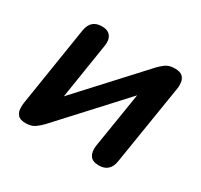

<svg xmlns="http://www.w3.org/2000/svg" viewBox="-113 -641 830 794"><g transform="rotate(30 302.0 -244.5)"><path d="M90 8Q63 8 52.5 -5Q42 -18 41.5 -35Q41 -52 43 -63L103 -443Q108 -471 123.5 -484Q139 -497 165 -497Q194 -497 206.5 -479.5Q219 -462 214 -433L166 -128H136L441 -460Q452 -472 468.5 -484.5Q485 -497 513 -497Q539 -497 550 -486Q561 -475 563 -458.5Q565 -442 562 -427L501 -47Q497 -20 481.5 -6Q466 8 440 8Q409 8 397.5 -9.5Q386 -27 390 -57L439 -362H469L164 -30Q153 -18 135.5 -5Q118 8 90 8Z"/></g></svg>

Font: Nunito ExtraLight
Style: Italic
Weight: 200
Italic angle: -9°
Designer: Vernon Adams
Foundry: Vernon Adams
Version: Version 3.602